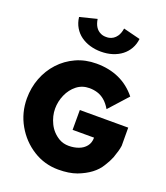

<svg xmlns="http://www.w3.org/2000/svg" viewBox="-166 -1041 1005 1165"><g transform="rotate(20 336.0 -458.5)"><path d="M348.5 12Q259 12 185 -34.8Q111 -81.5 66.8 -159.2Q22.5 -237 22.5 -329.5Q22.5 -399 46.2 -461Q70 -523 113.5 -570.2Q157 -617.5 216.8 -644.8Q276.5 -672 348 -672Q513 -672 608 -554L499 -433Q479.5 -466 457 -484.5Q434.5 -503 409.8 -510.2Q385 -517.5 359 -517.5Q312 -517.5 277.2 -490Q242.5 -462.5 223.5 -419.2Q204.5 -376 204.5 -329.5Q204.5 -282 227 -235.5Q249.5 -189 295 -161.5Q323.5 -145 359 -145Q393 -145 422.2 -155.8Q451.5 -166.5 469.2 -188.8Q487 -211 487 -244.5H348.5V-372.5H661Q661 -313.5 661.5 -255L660.5 -250Q658 -227.5 639 -173.5Q627 -143.5 606 -111Q565.5 -43.5 467 -6Q417.5 12 348.5 12ZM346.5 -749Q309 -749 275.5 -759Q242 -769 216 -787.8Q190 -806.5 172.8 -835.2Q155.5 -864 151 -901.5L261 -929Q270 -869.5 310.5 -851Q325 -843.5 345.5 -843.5Q360 -843.5 364 -845H365Q394.5 -851 413 -877Q427 -896.5 432 -929L541.5 -901.5Q537.5 -866.5 521.5 -838.2Q505.5 -810 480 -790.2Q454.5 -770.5 420.8 -759.8Q387 -749 346.5 -749Z"/></g></svg>

Font: Lucymar Sans ExtraBold
Style: Regular
Weight: 800
Foundry: The League of Moveable Type (original font) / Main changes by Cristiano Sobral with portions from Mirco Monsees
Version: Version 2.001;August 30, 2020;FontCreator 13.0.0.2681 64-bit